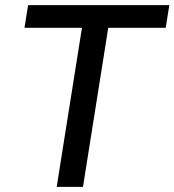

<svg xmlns="http://www.w3.org/2000/svg" viewBox="-20 -725 677 745"><path d="M200 0 298 -617H75L89 -705H637L623 -617H400L302 0Z"/></svg>

Font: Nunito Sans 10pt SemiCondensed SemiBold
Style: Italic
Weight: 600
Width: 4
Italic angle: -9°
Designer: Vernon Adams
Foundry: Vernon Adams
Version: Version 3.101;gftools[0.9.27]